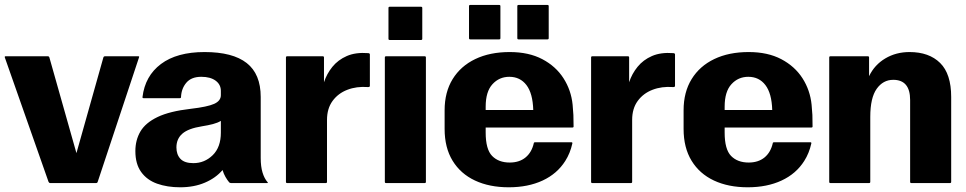

<svg xmlns="http://www.w3.org/2000/svg" viewBox="-22 -758 4001 795"><path d="M294.5 -124 406 -520Q407.5 -525 413 -525H550.5Q556 -525 553.5 -520L382.5 -5Q381 0 375.5 0H186Q181.5 0 179 -5L-2 -520Q-3.5 -525 1 -525H176Q181 -525 182.5 -520Z M927 -3Q919 -12.5 911.8 -25Q904.5 -37.5 899.5 -54Q871.5 -21 826.5 -1.8Q781.5 17.5 724 17.5Q670.5 17.5 628.5 2.5Q586.5 -12.5 562.5 -45.8Q538.5 -79 538.5 -132.5Q538.5 -178 559.5 -213.8Q580.5 -249.5 630.5 -273.5Q680.5 -297.5 768 -307.5Q837 -315.5 864.8 -328Q892.5 -340.5 892.5 -364V-381.5Q892.5 -408 870.8 -424Q849 -440 811.5 -440Q770.5 -440 749.8 -415.8Q729 -391.5 727.5 -356Q727.5 -351.5 722.5 -351.5H572.5Q567.5 -351.5 568 -356Q578.5 -443.5 644.5 -493Q710.5 -542.5 825 -542.5Q941.5 -542.5 999.5 -497Q1057.5 -451.5 1057.5 -356.5V-104Q1057.5 -68.5 1065 -43.8Q1072.5 -19 1086 -3.5Q1089 0 1084.5 0H935Q930 0 927 -3ZM708.5 -147.5Q708.5 -118 725.2 -100.2Q742 -82.5 778.5 -82.5Q825 -82.5 858.8 -115.5Q892.5 -148.5 892.5 -209V-257.5Q879.5 -249.5 859.5 -244.2Q839.5 -239 814 -235Q757.5 -226 733 -204.5Q708.5 -183 708.5 -147.5Z M1167 -525H1314.5Q1319.5 -525 1319.5 -520V-417.5Q1331 -452.5 1354.2 -481.2Q1377.5 -510 1414 -526Q1450.5 -542 1502.5 -538Q1509.5 -537.5 1509.5 -532.5V-402.5Q1509.5 -397 1501 -397.5Q1454.5 -401 1416.2 -386.2Q1378 -371.5 1355 -340Q1332 -308.5 1332 -261.5V-5Q1332 0 1327 0H1167Q1162 0 1162 -5V-520Q1162 -525 1167 -525Z M1726.5 -725V-597.5Q1726.5 -592.5 1721.5 -592.5H1591.5Q1586.5 -592.5 1586.5 -597.5V-725Q1586.5 -730 1591.5 -730H1721.5Q1726.5 -730 1726.5 -725ZM1741.5 -520V-5Q1741.5 0 1736.5 0H1576.5Q1571.5 0 1571.5 -5V-520Q1571.5 -525 1576.5 -525H1736.5Q1741.5 -525 1741.5 -520Z M2348 -164.5Q2339 -123.5 2318.5 -91.5Q2285 -38.5 2224.8 -10.5Q2164.5 17.5 2084.5 17.5Q2004.5 17.5 1944.8 -10.5Q1885 -38.5 1852 -92.5Q1819 -146.5 1819 -224V-301.5Q1819 -376.5 1852.2 -430.5Q1885.5 -484.5 1946 -513.5Q2006.5 -542.5 2088.5 -542.5Q2167.5 -542.5 2223.5 -513Q2279.5 -483.5 2311.2 -434Q2343 -384.5 2349 -324.5Q2351.5 -298 2352.2 -281.8Q2353 -265.5 2353 -234Q2353 -230 2348 -230H1989V-209Q1989 -139.5 2015.8 -112.2Q2042.5 -85 2088.5 -85Q2128.5 -85 2154.2 -106.2Q2180 -127.5 2188.5 -166Q2189 -169 2194 -169H2344Q2348.5 -169 2348 -164.5ZM2087 -440Q2045 -440 2017 -409.2Q1989 -378.5 1989 -316.5V-302.5H2186Q2184 -371.5 2157.8 -405.8Q2131.5 -440 2087 -440ZM2045 -595H1925Q1920 -595 1920 -600V-732.5Q1920 -737.5 1925 -737.5H2045Q2050 -737.5 2050 -732.5V-600Q2050 -595 2045 -595ZM2245 -595H2125Q2120 -595 2120 -600V-732.5Q2120 -737.5 2125 -737.5H2245Q2250 -737.5 2250 -732.5V-600Q2250 -595 2245 -595Z M2430.5 -525H2578Q2583 -525 2583 -520V-417.5Q2594.5 -452.5 2617.8 -481.2Q2641 -510 2677.5 -526Q2714 -542 2766 -538Q2773 -537.5 2773 -532.5V-402.5Q2773 -397 2764.5 -397.5Q2718 -401 2679.8 -386.2Q2641.5 -371.5 2618.5 -340Q2595.5 -308.5 2595.5 -261.5V-5Q2595.5 0 2590.5 0H2430.5Q2425.5 0 2425.5 -5V-520Q2425.5 -525 2430.5 -525Z M3337.5 -164.5Q3328.5 -123.5 3308 -91.5Q3274.5 -38.5 3214.2 -10.5Q3154 17.5 3074 17.5Q2994 17.5 2934.2 -10.5Q2874.5 -38.5 2841.5 -92.5Q2808.5 -146.5 2808.5 -224V-301.5Q2808.5 -376.5 2841.8 -430.5Q2875 -484.5 2935.5 -513.5Q2996 -542.5 3078 -542.5Q3157 -542.5 3213 -513Q3269 -483.5 3300.8 -434Q3332.5 -384.5 3338.5 -324.5Q3341 -298 3341.8 -281.8Q3342.5 -265.5 3342.5 -234Q3342.5 -230 3337.5 -230H2978.5V-209Q2978.5 -139.5 3005.2 -112.2Q3032 -85 3078 -85Q3118 -85 3143.8 -106.2Q3169.5 -127.5 3178 -166Q3178.5 -169 3183.5 -169H3333.5Q3338 -169 3337.5 -164.5ZM3076.5 -440Q3034.5 -440 3006.5 -409.2Q2978.5 -378.5 2978.5 -316.5V-302.5H3175.5Q3173.5 -371.5 3147.2 -405.8Q3121 -440 3076.5 -440Z M3416.5 -525H3571.5Q3576.5 -525 3576.5 -520V-442.5Q3599 -489.5 3643.5 -516Q3688 -542.5 3744 -542.5Q3825 -542.5 3870.8 -497.2Q3916.5 -452 3916.5 -356.5V-5Q3916.5 0 3911.5 0H3751.5Q3746.5 0 3746.5 -5V-344Q3746.5 -427.5 3676.5 -427.5Q3634.5 -427.5 3608 -390.2Q3581.5 -353 3581.5 -274V-5Q3581.5 0 3576.5 0H3416.5Q3411.5 0 3411.5 -5V-520Q3411.5 -525 3416.5 -525Z"/></svg>

Font: MFEK Sans
Style: Bold
Weight: 700
Designer: Owen Earl
Foundry: indestructible type*
Version: Version 0.001; ttfautohint (v1.8.4.7-5d5b)